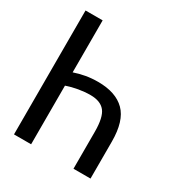

<svg xmlns="http://www.w3.org/2000/svg" viewBox="-167 -833 902 954"><g transform="rotate(30 284.0 -355.5)"><path d="M48.8 0V-710.9H147V-412.6Q177.7 -423.3 210.9 -429.2Q244.1 -435.1 280.8 -435.1Q382.8 -435.1 435.3 -382.8Q487.8 -330.6 487.8 -211.9V0H390.1V-211.9Q390.1 -294.9 364.3 -327.1Q338.4 -359.4 280.8 -359.4Q248 -359.4 212.9 -353.3Q177.7 -347.2 147 -336.4V0Z"/></g></svg>

Font: Franco
Style: Regular
Weight: 400
Designer: Google
Version: Version 1.200311; 2013